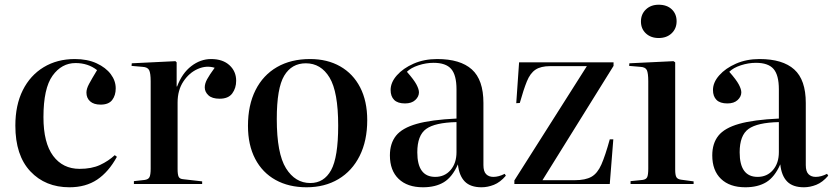

<svg xmlns="http://www.w3.org/2000/svg" viewBox="-20 -779 3527 813"><path d="M274 14Q172 14 108.5 -53.5Q45 -121 45 -247Q45 -334 76.5 -397Q108 -460 165 -494.5Q222 -529 297 -529Q350 -529 389 -511Q428 -493 449 -465Q470 -437 470 -405Q470 -375 455 -355.5Q440 -336 406 -336Q377 -336 361.5 -350Q346 -364 346 -387Q346 -403 357 -423.5Q368 -444 391 -482Q353 -512 300 -512Q241 -512 202.5 -458.5Q164 -405 164 -283Q164 -174 205 -119Q246 -64 317 -64Q368 -64 403.5 -80.5Q439 -97 466 -122L475 -115Q440 -51 391.5 -18.5Q343 14 274 14Z M547 0V-12L592 -17Q608 -19 613 -29Q618 -39 618 -65V-435Q618 -469 611.5 -482Q605 -495 583 -496L537 -500L538 -511L723 -520L728 -515V-413H730Q751 -469 790 -499Q829 -529 874 -529Q923 -529 951.5 -503Q980 -477 980 -437Q980 -406 963.5 -383.5Q947 -361 910 -361Q878 -361 862.5 -375.5Q847 -390 847 -409Q847 -425 857 -443.5Q867 -462 889 -492Q854 -503 817.5 -487Q781 -471 756.5 -434Q732 -397 732 -345V-63Q732 -40 736.5 -30.5Q741 -21 757 -20L836 -11V0Z M1278 14Q1203 14 1147 -17Q1091 -48 1060.5 -106.5Q1030 -165 1030 -246Q1030 -334 1062 -397.5Q1094 -461 1153 -495Q1212 -529 1293 -529Q1366 -529 1420.5 -498Q1475 -467 1505 -409Q1535 -351 1535 -270Q1535 -183 1503 -119Q1471 -55 1413 -20.5Q1355 14 1278 14ZM1294 -4Q1352 -4 1382 -58.5Q1412 -113 1412 -247Q1412 -390 1375.5 -450.5Q1339 -511 1275 -511Q1215 -511 1183.5 -458.5Q1152 -406 1152 -275Q1152 -129 1191 -66.5Q1230 -4 1294 -4Z M1771 14Q1705 14 1668 -21.5Q1631 -57 1631 -121Q1631 -172 1657 -204.5Q1683 -237 1744.5 -254.5Q1806 -272 1913 -277V-401Q1913 -461 1890.5 -487Q1868 -513 1816 -513Q1784 -513 1752 -502.5Q1720 -492 1703 -475Q1733 -441 1743.5 -421Q1754 -401 1754 -388Q1754 -370 1738.5 -355.5Q1723 -341 1695 -341Q1664 -341 1649 -356Q1634 -371 1634 -398Q1634 -430 1660.5 -460Q1687 -490 1731.5 -509.5Q1776 -529 1831 -529Q1929 -529 1978 -485Q2027 -441 2027 -343V-80Q2027 -53 2038.5 -41.5Q2050 -30 2069 -30Q2092 -30 2117 -43L2122 -35Q2098 -7 2071.5 3.5Q2045 14 2019 14Q1972 14 1948 -10.5Q1924 -35 1919 -83Q1895 -29 1859.5 -7.5Q1824 14 1771 14ZM1823 -30Q1863 -30 1888 -59Q1913 -88 1913 -135V-262Q1822 -260 1784.5 -233Q1747 -206 1747 -134Q1747 -30 1823 -30Z M2158 0V-15L2465 -499H2310Q2270 -499 2247.5 -484Q2225 -469 2211 -434.5Q2197 -400 2181 -343L2166 -342L2178 -515H2578V-500L2277 -16H2414Q2459 -16 2484.5 -30.5Q2510 -45 2526.5 -82.5Q2543 -120 2562 -189H2577L2562 0Z M2769 -618Q2736 -618 2715 -637.5Q2694 -657 2694 -688Q2694 -719 2715 -739Q2736 -759 2769 -759Q2804 -759 2824.5 -739.5Q2845 -720 2845 -689Q2845 -658 2824 -638Q2803 -618 2769 -618ZM2650 0V-12L2700 -17Q2716 -19 2720.5 -29Q2725 -39 2725 -65V-435Q2725 -469 2719 -482Q2713 -495 2691 -496L2644 -500L2645 -511L2832 -520L2839 -515V-61Q2839 -38 2844 -29Q2849 -20 2865 -18L2917 -11V0Z M3136 14Q3070 14 3033 -21.5Q2996 -57 2996 -121Q2996 -172 3022 -204.5Q3048 -237 3109.5 -254.5Q3171 -272 3278 -277V-401Q3278 -461 3255.5 -487Q3233 -513 3181 -513Q3149 -513 3117 -502.5Q3085 -492 3068 -475Q3098 -441 3108.5 -421Q3119 -401 3119 -388Q3119 -370 3103.5 -355.5Q3088 -341 3060 -341Q3029 -341 3014 -356Q2999 -371 2999 -398Q2999 -430 3025.5 -460Q3052 -490 3096.5 -509.5Q3141 -529 3196 -529Q3294 -529 3343 -485Q3392 -441 3392 -343V-80Q3392 -53 3403.5 -41.5Q3415 -30 3434 -30Q3457 -30 3482 -43L3487 -35Q3463 -7 3436.5 3.5Q3410 14 3384 14Q3337 14 3313 -10.5Q3289 -35 3284 -83Q3260 -29 3224.5 -7.5Q3189 14 3136 14ZM3188 -30Q3228 -30 3253 -59Q3278 -88 3278 -135V-262Q3187 -260 3149.5 -233Q3112 -206 3112 -134Q3112 -30 3188 -30Z"/></svg>

Font: Literata 72pt Medium
Style: Regular
Weight: 500
Designer: Latin by Veronika Burian and Jose Scaglione. Greek by Irene Vlachou. Cyrillic by Vera Evstafieva.
Foundry: TypeTogether
Version: Version 3.002